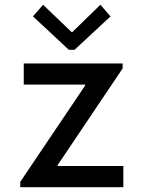

<svg xmlns="http://www.w3.org/2000/svg" viewBox="-20 -785 602 805"><path d="M64.9 0V-22.5L336.9 -426.3V-430.2H79.6V-519H494.1V-498L221.7 -92.8V-88.9H497.1V0ZM160.6 -765.1 279.8 -650.9H283.7L400.9 -765.1L443.4 -716.3L292.5 -576.2H268.6L118.2 -716.3Z"/></svg>

Font: Reddit Mono Medium
Style: Regular
Weight: 500
Monospace: yes
Designer: Stephen Hutchings
Foundry: Reddit
Version: Version 1.014